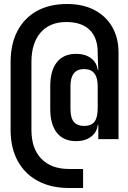

<svg xmlns="http://www.w3.org/2000/svg" viewBox="-20 -760 640 959"><path d="M325 179Q235 179 169.5 144Q104 109 68.5 44Q33 -21 33 -111V-450Q33 -540 67 -605Q101 -670 164 -705Q227 -740 315 -740Q395 -740 452.5 -709.5Q510 -679 541 -624.5Q572 -570 572 -498V-65H471V-136H468Q464 -99 434.5 -77Q405 -55 360 -55Q297 -55 264 -97Q231 -139 231 -216V-330Q231 -407 264 -449Q297 -491 360 -491Q406 -491 435 -469Q464 -447 468 -410H471L468 -488V-498Q468 -571 428 -610.5Q388 -650 311 -650Q229 -650 183 -597.5Q137 -545 137 -450V-111Q137 -18 186.5 33Q236 84 325 84H395V179ZM400 -131Q436 -131 452 -152Q468 -173 468 -220V-330Q468 -415 400 -415Q332 -415 332 -330V-216Q332 -171 349 -151Q366 -131 400 -131Z"/></svg>

Font: Tiny
Style: Bold
Weight: 700
Monospace: yes
Designer: Philipp Nurullin, Konstantin Bulenkov
Foundry: JetBrains
Version: Version 2.251; ttfautohint (v1.8.4.7-5d5b)